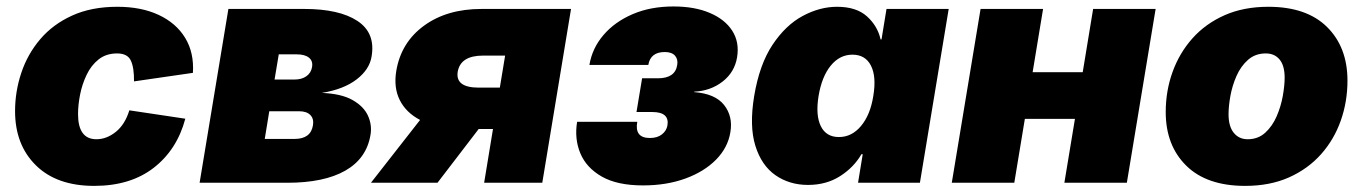

<svg xmlns="http://www.w3.org/2000/svg" viewBox="-20 -574 4279 603"><path d="M275.9 9.8Q158.2 9.8 92.8 -54.7Q27.3 -119.1 27.3 -225.1Q27.3 -286.6 46.9 -345.2Q66.4 -403.8 106.2 -450.7Q146 -497.6 206.5 -525.1Q267.1 -552.7 348.6 -552.7Q423.8 -552.7 478.5 -527.1Q533.2 -501.5 561.5 -455.1Q589.8 -408.7 585.9 -345.2L400.9 -318.4Q401.4 -361.3 390.9 -383.8Q380.4 -406.2 347.7 -406.2Q313.5 -406.2 289.8 -387.5Q266.1 -368.7 252 -338.9Q237.8 -309.1 231.4 -276.4Q225.1 -243.7 225.1 -215.8Q225.1 -136.7 282.7 -136.7Q314.9 -136.7 343.8 -159.9Q372.6 -183.1 386.2 -227.5L562 -201.2Q536.1 -104 462.9 -47.1Q389.6 9.8 275.9 9.8Z M606.9 0 697.3 -545.9H935.5Q1045.4 -545.9 1102.5 -508.3Q1159.7 -470.7 1147 -396.5Q1140.6 -356 1100.1 -324.7Q1059.6 -293.5 990.7 -282.2Q1051.8 -279.8 1086.9 -260Q1122.1 -240.2 1135.5 -210.9Q1148.9 -181.6 1143.6 -150.4Q1131.3 -76.2 1064.5 -38.1Q997.6 0 882.3 0ZM811.5 -137.7H905.3Q956.1 -137.7 962.9 -180.7Q966.3 -200.7 954.8 -212.6Q943.4 -224.6 919.4 -224.6H825.7ZM842.3 -324.2H904.8Q927.7 -324.2 942.4 -334.7Q957 -345.2 960 -363.3Q963.4 -382.3 950.4 -392.8Q937.5 -403.3 912.1 -403.3H855.5Z M1683.1 0H1500.5L1528.3 -168.9H1483.4L1354 0H1145L1299.3 -197.3Q1255.4 -220.2 1235.6 -259.5Q1215.8 -298.8 1224.6 -351.6Q1239.7 -440.9 1311.8 -493.4Q1383.8 -545.9 1492.2 -545.9H1773.4ZM1549.8 -298.8 1566.4 -399.4H1497.1Q1426.3 -399.4 1417.5 -348.6Q1409.7 -298.8 1483.4 -298.8Z M1999.5 8.3Q1918.5 8.3 1869.9 -19.5Q1821.3 -47.4 1802.5 -92.8Q1783.7 -138.2 1792.5 -191.4H1981.4Q1972.2 -140.6 2021 -140.6Q2044.4 -140.6 2058.8 -151.9Q2073.2 -163.1 2076.2 -180.2Q2083 -222.2 2028.3 -222.2H1979L1996.6 -328.1H2045.9Q2100.6 -328.1 2106.9 -370.1Q2109.9 -387.7 2099.9 -399.2Q2089.8 -410.6 2067.9 -410.6Q2022.9 -410.6 2016.1 -370.1H1831.1Q1839.8 -422.4 1875.2 -463.9Q1910.6 -505.4 1966.8 -529.5Q2022.9 -553.7 2095.2 -553.7Q2161.6 -553.7 2209.2 -533.4Q2256.8 -513.2 2279.8 -477.3Q2302.7 -441.4 2294.9 -394Q2287.1 -347.2 2249.5 -317.9Q2211.9 -288.6 2160.2 -286.1V-284.7Q2226.1 -279.8 2254.2 -244.1Q2282.2 -208.5 2273.9 -159.2Q2266.1 -110.4 2228.8 -72.5Q2191.4 -34.7 2132.3 -13.2Q2073.2 8.3 1999.5 8.3Z M2517.6 6.8Q2459.5 6.8 2415.5 -23.7Q2371.6 -54.2 2352.3 -116.2Q2333 -178.2 2348.6 -272.5Q2365.2 -371.6 2406.2 -433.3Q2447.3 -495.1 2501 -523.9Q2554.7 -552.7 2608.9 -552.7Q2669.4 -552.7 2702.9 -522.5Q2736.3 -492.2 2745.6 -450.2H2748.5L2764.2 -545.9H2959.5L2869.1 0H2674.8L2689.5 -89.8H2685.5Q2661.6 -48.3 2618.4 -20.8Q2575.2 6.8 2517.6 6.8ZM2614.7 -143.6Q2655.3 -143.6 2684.3 -178.5Q2713.4 -213.4 2722.7 -272.5Q2732.9 -333.5 2715.3 -367.9Q2697.8 -402.3 2657.2 -402.3Q2617.2 -402.3 2589.1 -367.9Q2561 -333.5 2550.8 -272.5Q2541 -211.9 2557.9 -177.7Q2574.7 -143.6 2614.7 -143.6Z M3255.9 -545.9 3223.1 -347.2H3380.4L3413.1 -545.9H3609.4L3519 0H3322.8L3356 -200.7H3198.7L3165.5 0H2969.2L3059.6 -545.9Z M3890.6 9.8Q3770 9.8 3705.6 -53.7Q3641.1 -117.2 3641.1 -222.2Q3641.1 -288.6 3662.6 -348.1Q3684.1 -407.7 3725.3 -453.9Q3766.6 -500 3826.4 -526.4Q3886.2 -552.7 3963.4 -552.7Q4083.5 -552.7 4147.7 -489.3Q4211.9 -425.8 4211.9 -320.8Q4211.9 -254.9 4190.9 -195.3Q4169.9 -135.7 4128.9 -89.6Q4087.9 -43.5 4028.1 -16.8Q3968.3 9.8 3890.6 9.8ZM3898.4 -136.7Q3931.2 -136.7 3953.6 -157.2Q3976.1 -177.7 3989.5 -208.7Q4002.9 -239.7 4008.8 -272.7Q4014.6 -305.7 4014.6 -330.1Q4014.6 -367.7 3998.8 -387Q3982.9 -406.2 3955.6 -406.2Q3922.4 -406.2 3899.7 -386.2Q3877 -366.2 3863.5 -335.7Q3850.1 -305.2 3844.2 -272.7Q3838.4 -240.2 3838.4 -215.3Q3838.4 -177.2 3854.7 -157Q3871.1 -136.7 3898.4 -136.7Z"/></svg>

Font: Inter Black
Style: Italic
Weight: 900
Italic angle: -9.39999°
Designer: Rasmus Andersson
Foundry: rsms
Version: Version 4.000;git-a52131595